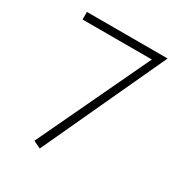

<svg xmlns="http://www.w3.org/2000/svg" viewBox="-146 -568 766 812"><g transform="rotate(30 237.5 -162.0)"><path d="M162 138 126 121 391 -439 411 -425H46V-462H440Z"/></g></svg>

Font: Ysabeau SC ExtraLight
Style: Regular
Weight: 250
Designer: Christian Thalmann (Catharsis Fonts)
Version: Version 2.001;gftools[0.9.30]; featfreeze: smcp